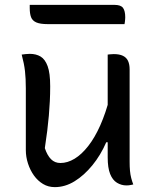

<svg xmlns="http://www.w3.org/2000/svg" viewBox="-20 -757 640 788"><path d="M102 -536Q128 -536 146.5 -525Q165 -514 175.5 -485.5Q186 -457 186 -403Q186 -371 184.5 -341.5Q183 -312 180.5 -282.5Q178 -253 174 -221Q170 -189 164 -149Q174 -119 189.5 -103.5Q205 -88 228 -88Q257 -88 286 -105.5Q315 -123 342 -157.5Q369 -192 391.5 -242.5Q414 -293 431 -359V-173H416Q393 -120 359 -78.5Q325 -37 286 -13Q247 11 205 11Q178 11 156.5 -2Q135 -15 119.5 -36.5Q104 -58 95 -85.5Q86 -113 86 -141Q86 -184 86 -226Q86 -268 86 -310.5Q86 -353 86 -394Q86 -435 82.5 -465.5Q79 -496 69 -533Q78 -534 85.5 -535Q93 -536 102 -536ZM447 -535Q470 -535 484.5 -528Q499 -521 505.5 -507Q512 -493 512 -472Q512 -405 512 -341.5Q512 -278 512 -216.5Q512 -155 512 -93Q512 -72 513.5 -56Q515 -40 518.5 -26.5Q522 -13 527 0Q523 1 518 2Q513 3 508.5 3.5Q504 4 499 4Q478 4 460 -7Q442 -18 432 -43Q422 -68 422 -111Q422 -183 422 -254.5Q422 -326 422 -396Q422 -466 422 -533Q427 -534 430.5 -534Q434 -534 438.5 -534.5Q443 -535 447 -535ZM102 -737H450Q476 -737 485 -724.5Q494 -712 494 -686Q494 -681 493.5 -676.5Q493 -672 492.5 -667Q492 -662 491 -658H176Q145 -658 129 -665Q113 -672 107.5 -686.5Q102 -701 102 -724Q102 -726 102 -728.5Q102 -731 102 -733Q102 -735 102 -737Z"/></svg>

Font: Recursive Monospace Casual
Style: Regular
Weight: 400
Version: Version 1.047